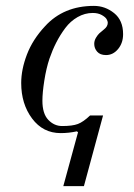

<svg xmlns="http://www.w3.org/2000/svg" viewBox="-20 -476 454 652"><path d="M52 -194Q52 -240 71.5 -291Q91 -342 133 -387Q196 -456 299 -456Q337 -456 367.5 -431.5Q398 -407 398 -360Q398 -330 381 -309.5Q364 -289 340 -289Q320 -289 310 -300.5Q300 -312 300 -327Q300 -338 306 -348Q312 -358 317.5 -363Q323 -368 333 -376Q346 -386 346 -399Q346 -404 342 -411Q338 -418 325.5 -425Q313 -432 295 -432Q268 -432 243.5 -418Q219 -404 201.5 -380.5Q184 -357 171 -331.5Q158 -306 148 -277Q137 -244 130.5 -202.5Q124 -161 124 -134Q124 -90 144 -69Q164 -48 191 -48Q226 -48 244.5 -55Q263 -62 286 -84H330L265 156H195L245 -27L241 -30Q214 -24 186 -24Q126 -24 89 -73.5Q52 -123 52 -194Z"/></svg>

Font: Old Standard TT
Style: Italic
Weight: 400
Italic angle: -15.2°
Designer: Alexey Kryukov <alexios@thessalonica.org.ru>
Version: Version 2.2